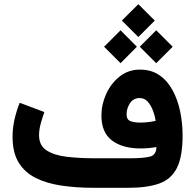

<svg xmlns="http://www.w3.org/2000/svg" viewBox="-20 -897 932 917"><path d="M640.6 -877 719.2 -798.8 640.6 -720.2 562 -798.8ZM726.1 -752.4 804.7 -673.8 726.1 -595.2 647.5 -673.8ZM555.7 -752.4 633.8 -673.8 555.7 -595.2 477.1 -673.8ZM727.1 -194.8Q691.4 -188 651.4 -188Q564.9 -188 514.6 -226.1Q464.4 -264.2 464.4 -345.2Q464.4 -397.9 487.1 -448.2Q509.8 -498.5 551.3 -531.5Q592.8 -564.5 648.4 -564.5Q703.1 -564.5 741.7 -537.6Q780.3 -510.7 804.7 -465.3Q829.1 -419.9 840.6 -364Q852.1 -308.1 852.1 -250Q852.1 -148.4 824.7 -94.5Q797.4 -40.5 740 -20.3Q682.6 0 592.3 0H429.7Q345.2 0 273.9 -10.5Q202.6 -21 150.1 -47.4Q97.7 -73.7 68.8 -121.3Q40 -168.9 40 -243.2Q40 -287.1 49.8 -328.9Q59.6 -370.6 74.2 -406.2L191.9 -361.8Q183.6 -338.9 175 -308.6Q166.5 -278.3 166.5 -251Q166.5 -202.1 202.6 -178.7Q238.8 -155.3 298.8 -148.2Q358.9 -141.1 429.7 -141.1H602.1Q665 -141.1 695.8 -148.9Q726.6 -156.7 727.1 -194.8ZM648.9 -311.5Q686.5 -311.5 723.6 -319.8Q720.2 -343.3 710.7 -368.4Q701.2 -393.6 685.8 -411.1Q670.4 -428.7 647.5 -428.7Q617.2 -428.7 600.8 -404.1Q584.5 -379.4 584.5 -351.1Q584.5 -325.2 603.3 -318.4Q622.1 -311.5 648.9 -311.5Z"/></svg>

Font: Vazirmatn FD ExtraBold
Style: Regular
Weight: 800
Designer: Saber Rastikerdar
Foundry: Saber Rastikerdar
Version: Version 33.003